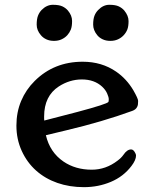

<svg xmlns="http://www.w3.org/2000/svg" viewBox="-20 -773 636 805"><path d="M48.8 0ZM125.5 -433.6Q206.5 -514.2 326.7 -514.2Q406.7 -514.2 466.8 -472.7Q510.3 -442.9 539.1 -394.5Q559.1 -359.4 559.1 -349.9Q559.1 -340.3 558.3 -335.2Q557.6 -330.1 555.2 -325.2Q549.8 -313.5 534.7 -308.1Q410.2 -262.7 257.8 -226.6L172.4 -206.1Q189 -134.8 246.1 -95.7Q296.4 -61.5 364.7 -61.5Q423.8 -61.5 473.1 -99.6Q488.8 -111.3 497.6 -124Q512.7 -146.5 529.8 -146.5Q540.5 -146.5 548.3 -128.9Q550.3 -124.5 550.3 -120.6Q550.3 -102.1 531.2 -77.1Q497.6 -32.7 444.8 -10.5Q392.1 11.7 331.8 11.7Q271.5 11.7 220.5 -6.1Q169.4 -23.9 131.3 -57.9Q93.3 -91.8 71 -140.6Q48.8 -189.5 48.8 -246.1Q48.8 -302.7 68.8 -350.1Q88.9 -397.5 125.5 -433.6ZM165.5 -267.6 304.7 -303.7Q429.2 -336.9 434.6 -345.7Q436 -348.6 436 -357.2Q436 -365.7 429.2 -381.1Q422.4 -396.5 408.2 -409.7Q375.5 -439.9 323.2 -439.9Q272 -439.9 226.6 -410.6Q165 -370.6 165 -284.7V-276.4Q165 -272 165.5 -267.6ZM387.7 -625.5Q370.6 -646.5 370.6 -669.7Q370.6 -692.9 376 -706.8Q381.3 -720.7 391.6 -731Q412.6 -752.9 438.2 -752.9Q463.9 -752.9 477.8 -746.3Q491.7 -739.7 501 -729Q519 -707 519 -684.6Q519 -662.1 513.7 -648.9Q508.3 -635.7 498.5 -625.2Q488.8 -614.7 474.9 -608.2Q460.9 -601.6 442.6 -601.6Q424.3 -601.6 410.4 -608.2Q396.5 -614.7 387.7 -625.5ZM151.4 -625.5Q133.8 -646 133.8 -669.4Q133.8 -692.9 139.2 -706.8Q144.5 -720.7 154.3 -731Q175.8 -752.9 201.7 -752.9Q227.5 -752.9 241.5 -746.3Q255.4 -739.7 264.6 -729Q282.2 -708 282.2 -685.1Q282.2 -662.1 276.9 -648.9Q271.5 -635.7 262 -625.2Q252.4 -614.7 238.5 -608.2Q224.6 -601.6 206.3 -601.6Q188 -601.6 174.1 -608.2Q160.2 -614.7 151.4 -625.5Z"/></svg>

Font: Stoke
Style: Regular
Weight: 400
Designer: Nicole Fally
Foundry: Nicole Fally
Version: Version 1.002